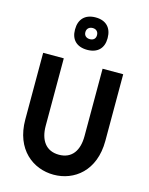

<svg xmlns="http://www.w3.org/2000/svg" viewBox="-139 -1038 877 1133"><g transform="rotate(15 300.0 -471.5)"><path d="M56 -670V-263C56 -79 176 9 301 9C426 9 545 -79 545 -263V-670H419V-258C419 -171 381 -113 301 -113C221 -113 182 -171 182 -258V-670ZM202 -850C202 -791 237 -754 302 -754C366 -754 401 -791 401 -850V-853C401 -914 366 -952 302 -952C237 -952 202 -914 202 -853ZM265 -852V-853C265 -873 279 -887 301 -887C323 -887 336 -873 336 -853V-852C336 -832 323 -819 301 -819C279 -819 265 -832 265 -852Z"/></g></svg>

Font: LT Wave Mono Bold
Style: Regular
Weight: 700
Designer: Daniel Lyons
Version: Version 2.5 (Glyphs App)